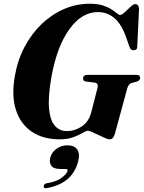

<svg xmlns="http://www.w3.org/2000/svg" viewBox="-20 -733 769 1026"><path d="M460 -713Q501 -713 529 -704Q557 -695 575.2 -683.2Q593.5 -671.5 604.2 -662.2Q615 -653 621.5 -653Q631 -653 646.5 -667.5Q662 -682 677.5 -696.5Q693 -711 702 -711Q722 -711 723 -685.5L713.5 -486.5Q714.5 -465.5 696 -464.5Q679 -463 672.5 -481L656 -528Q630.5 -603 592 -635.8Q553.5 -668.5 503 -668.5Q417 -668.5 350.8 -577Q284.5 -485.5 255 -323Q236 -215 242.2 -151.5Q248.5 -88 273.8 -60.2Q299 -32.5 337.5 -32.5Q380 -32.5 417.2 -57.5Q454.5 -82.5 467.5 -132.5L501 -262.5Q507.5 -288.5 486 -291.5L438.5 -297.5Q424 -299.5 424 -313.5Q424 -333 449 -333H708Q720.5 -333 724.8 -328.2Q729 -323.5 729 -316.5Q728.5 -303 711 -297L684.5 -290Q667.5 -285 660.5 -262.5L594 -18.5Q588.5 -1.5 582.2 5Q576 11.5 564.5 11.5Q557.5 11.5 541.2 4.5Q525 -2.5 506.2 -11.5Q487.5 -20.5 471.8 -27.5Q456 -34.5 449.5 -34.5Q440.5 -34.5 421.8 -23Q403 -11.5 372.5 0Q342 11.5 298 11.5Q211 11.5 150.8 -28.5Q90.5 -68.5 65.5 -144.5Q40.5 -220.5 59.5 -327.5Q74 -412 111.2 -482.2Q148.5 -552.5 202.2 -604.2Q256 -656 321.8 -684.5Q387.5 -713 460 -713ZM303 170Q266.5 170 254.2 152.5Q242 135 248.5 110Q256 80.5 282 62Q308 43.5 340.5 43.5Q376.5 43.5 392.5 65.5Q408.5 87.5 397.5 130Q367 247.5 231 272Q212.5 276 213.5 262.5Q214 249.5 230.5 246Q279.5 238.5 308 218Q336.5 197.5 341 180.5Q343.5 170 332 170Z"/></svg>

Font: Fraunces 72pt
Style: Bold Italic
Weight: 700
Italic angle: -16°
Version: Version 1.000;[b76b70a41]